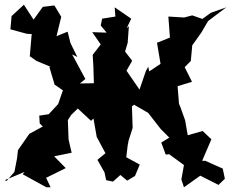

<svg xmlns="http://www.w3.org/2000/svg" viewBox="-25 -763 977 812"><path d="M609 -290 599 -289 655 -217 691 -181 657 -160 676 -109 690 -111 753 -65 742 -4 753 29 822 -20 899 19 926 -7 917 -50 843 -83H830L869 -174L832 -209L769 -191L758 -254L738 -310L732 -324L725 -412L718 -396L787 -417L756 -479L782 -505L788 -571L827 -626L855 -674C881 -693 906 -713 932 -732L867 -709L831 -683L788 -698L754 -689L687 -693L694 -600L718 -614L639 -582L654 -493L606 -461L602 -481L592 -463L565 -384L510 -464L534 -506L504 -545L515 -582L520 -652L511 -644L530 -684L460 -732L463 -693L407 -684L401 -655L426 -625L365 -627L401 -575L367 -531L370 -480L372 -411L313 -410L336 -429L280 -533L302 -522L273 -581L261 -629L214 -610L234 -692L205 -740L156 -734L117 -680L76 -743L24 -695L19 -639L89 -620L109 -619L101 -525L130 -505L188 -481L184 -479L206 -405L241 -381L221 -323L181 -280L141 -274L143 -241L156 -228L99 -197L51 -128L47 -93L36 -36L3 2L-5 -1L79 -36L71 -26L171 29H189L170 -11L253 -52L204 -102L278 -117L265 -173L262 -255L276 -277L304 -304L360 -252L386 -277L368 -275L384 -184C397 -161 408 -138 421 -115L387 -87L417 -34L424 -1L453 5L484 -23L513 1L546 -19L566 -67L509 -98L515 -148L519 -169L536 -222L533 -313L542 -320L615 -278Z"/></svg>

Font: Asimov Aggro
Style: Condensed
Weight: 500
Designer: Google
Version: Version 2.000980; 2014